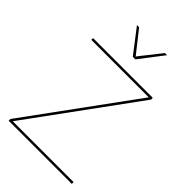

<svg xmlns="http://www.w3.org/2000/svg" viewBox="-260 -979 1073 1073"><g transform="rotate(45 276.0 -442.5)"><path d="M528 -14V0H29V-14L490 -646H36V-660H508V-646L47 -14ZM287 -743H267L158 -885H175L277 -756L379 -885H396Z"/></g></svg>

Font: Work Sans Thin
Style: Regular
Weight: 260
Designer: Wei Huang
Foundry: Wei Huang
Version: Version 1.500